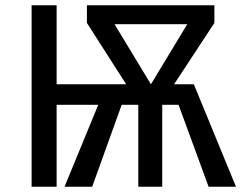

<svg xmlns="http://www.w3.org/2000/svg" viewBox="-20 -709 921 729"><path d="M876 0H772L658 -311H596V0H505V-311H442L330 0H225L353 -311H195V0H100V-689H195V-389H459L310 -622V-689H794V-622L641 -389H716ZM415 -617 553 -389 691 -617Z"/></svg>

Font: FiraGO
Style: Regular
Weight: 400
Designer: bBox Type
Foundry: bBox Type GmbH
Version: Version 1.001;April 20, 2020;FontCreator 12.0.0.2555 64-bit